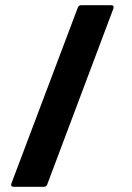

<svg xmlns="http://www.w3.org/2000/svg" viewBox="-20 -720 510 740"><path d="M24 -13 280 -691Q283 -700 294 -700H408Q421 -700 417 -687L162 -9Q159 0 148 0H33Q20 0 24 -13Z"/></svg>

Font: Barlow GEO Bold
Style: Regular
Weight: 700
Designer: Jeremy Tribby
Foundry: Tribby Type
Version: Version 1.408